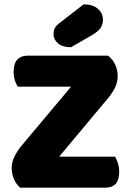

<svg xmlns="http://www.w3.org/2000/svg" viewBox="-20 -866 600 886"><path d="M73 0Q56 -14 45 -38Q34 -62 34 -93Q34 -118 47 -144Q60 -170 78 -192L308 -466H62Q54 -478 48.5 -495.5Q43 -513 43 -535Q43 -573 60 -591Q77 -609 106 -609H479Q523 -573 523 -513Q523 -488 511.5 -463.5Q500 -439 482 -417L253 -143H511Q518 -131 524 -113Q530 -95 530 -73Q530 -35 513.5 -17.5Q497 0 468 0ZM366 -846Q408 -846 431.5 -825.5Q455 -805 455 -775Q455 -755 445.5 -739Q436 -723 408 -706L308 -648Q268 -648 247.5 -666Q227 -684 227 -708Q227 -720 230.5 -731Q234 -742 250 -756Z"/></svg>

Font: Baloo Da 2 ExtraBold
Style: Regular
Weight: 800
Designer: Noopur Datye, Sulekha Rajkumar and Ek Type
Foundry: Ek Type
Version: Version 1.640;hotconv 1.0.111;makeotfexe 2.5.65597; ttfautoh